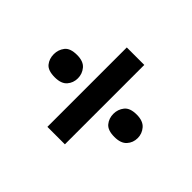

<svg xmlns="http://www.w3.org/2000/svg" viewBox="-125 -767 831 831"><g transform="rotate(-45 290.5 -352.0)"><path d="M289 -461Q261 -461 241 -478.5Q221 -496 221 -535Q221 -577 241 -593Q261 -609 289 -609Q316 -609 337 -593Q358 -577 358 -535Q358 -496 337 -478.5Q316 -461 289 -461ZM47 -299V-406H533V-299ZM289 -95Q261 -95 241 -113Q221 -131 221 -170Q221 -211 241 -227.5Q261 -244 289 -244Q316 -244 337 -227.5Q358 -211 358 -170Q358 -131 337 -113Q316 -95 289 -95Z"/></g></svg>

Font: Noto Sans Khmer UI
Style: Bold
Weight: 700
Designer: Danh Hong and the Monotype Design Team
Foundry: Monotype Imaging Inc.
Version: Version 2.002; ttfautohint (v1.8.4.7-5d5b)